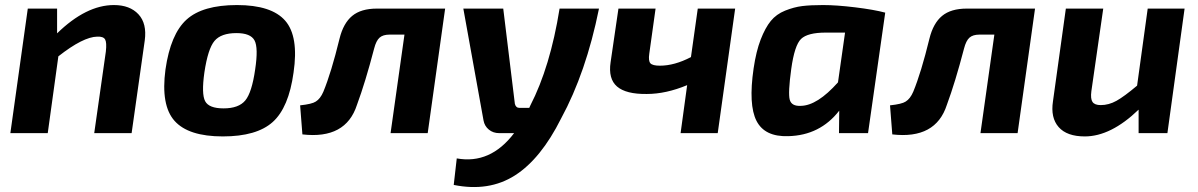

<svg xmlns="http://www.w3.org/2000/svg" viewBox="-20 -527 4744 760"><path d="M206 -493V-395Q321 -507 431 -507Q494 -507 528 -470.5Q562 -434 553 -367L501 0H353L399 -323Q403 -359 396 -371Q389 -383 365 -382Q309 -381 211 -304L169 0H21L90 -493Z M918 -507Q1055 -507 1109 -445Q1163 -383 1142 -240Q1123 -101 1059.5 -44Q996 13 862 13Q726 13 671 -48.5Q616 -110 635 -252Q655 -392 718.5 -449.5Q782 -507 918 -507ZM916 -396Q855 -396 829 -365Q803 -334 789 -240Q777 -155 792 -126.5Q807 -98 865 -98Q925 -98 951 -129.5Q977 -161 990 -252Q1003 -338 987.5 -367Q972 -396 916 -396Z M1742 -493 1673 0H1526L1581 -390H1522Q1496 -390 1482.5 -378Q1469 -366 1461 -335Q1426 -201 1393 -112Q1349 25 1177 5L1168 -110Q1215 -115 1230 -125Q1248 -136 1260 -164Q1291 -239 1324 -374Q1339 -435 1374 -464Q1409 -493 1472 -493Z M2195 -493H2351Q2300 -240 2201 -58Q2121 102 2018 167.5Q1915 233 1776 205L1788 100Q1921 124 2015 0H1956Q1932 0 1915 -14Q1898 -28 1894 -50L1814 -493H1972L2018 -116Q2022 -100 2036 -100H2075L2079 -109Q2158 -262 2195 -493Z M2890 -493 2821 0H2674L2700 -190Q2616 -155 2540 -155Q2458 -154 2422.5 -184.5Q2387 -215 2397 -281L2428 -493H2575L2550 -314Q2546 -286 2554.5 -276.5Q2563 -267 2592 -267Q2650 -267 2715 -301L2742 -493Z M3416 0H3301L3302 -89Q3226 9 3100 12Q3007 15 2974.5 -48.5Q2942 -112 2963 -256Q2973 -324 2991 -370.5Q3009 -417 3031 -444Q3053 -471 3088 -485Q3123 -499 3155.5 -503Q3188 -507 3238 -507Q3291 -507 3365 -498Q3439 -489 3484 -477ZM3325 -398H3249Q3177 -398 3151 -373Q3125 -348 3112 -254Q3099 -159 3106 -132.5Q3113 -106 3150 -108Q3215 -109 3297 -201Z M4077 -493 4008 0H3861L3916 -390H3857Q3831 -390 3817.5 -378Q3804 -366 3796 -335Q3761 -201 3728 -112Q3684 25 3512 5L3503 -110Q3550 -115 3565 -125Q3583 -136 3595 -164Q3626 -239 3659 -374Q3674 -435 3709 -464Q3744 -493 3807 -493Z M4669 -493 4601 0H4487V-93Q4377 13 4274 13Q4203 13 4170.5 -24Q4138 -61 4148 -126L4199 -493H4347L4300 -166Q4296 -136 4304.5 -123.5Q4313 -111 4337 -111Q4369 -111 4399.5 -128Q4430 -145 4481 -188L4523 -493Z"/></svg>

Font: Exo 2.0
Style: Bold Italic
Weight: 700
Italic angle: -8°
Designer: Natanael Gama
Version: Version 1.001;PS 001.001;hotconv 1.0.70;makeotf.lib2.5.58329